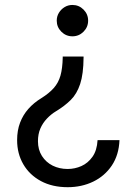

<svg xmlns="http://www.w3.org/2000/svg" viewBox="-20 -570 547 783"><path d="M320.8 -339.4V-335.4Q320.3 -268.1 306.9 -227.5Q293.5 -187 268.6 -162.4Q243.7 -137.7 209 -116.7Q188.5 -104.5 171.4 -86.4Q154.3 -68.4 144.5 -45.7Q134.8 -22.9 134.8 5.9Q134.8 40.5 151.1 66.2Q167.5 91.8 194.8 105.5Q222.2 119.1 255.9 119.1Q285.2 119.1 312 107.2Q338.9 95.2 357.2 69.3Q375.5 43.5 377.9 1.5H467.3Q464.8 62 436 105Q407.2 147.9 360.1 170.7Q313 193.4 255.9 193.4Q193.4 193.4 147 168.5Q100.6 143.6 75.2 100.1Q49.8 56.6 49.8 1.5Q49.8 -38.1 61.8 -69.6Q73.7 -101.1 95.7 -126Q117.7 -150.9 148.9 -169.9Q180.2 -189.5 199.2 -210.9Q218.3 -232.4 226.6 -261.7Q234.9 -291 235.8 -335.4V-339.4ZM275.4 -549.8Q301.8 -549.8 320.6 -531Q339.4 -512.2 339.4 -485.8Q339.4 -459.5 320.6 -440.7Q301.8 -421.9 275.4 -421.9Q249 -421.9 230.2 -440.7Q211.4 -459.5 211.4 -485.8Q211.4 -503.4 220.2 -517.8Q229 -532.2 243.4 -541Q257.8 -549.8 275.4 -549.8Z"/></svg>

Font: Sahel VF Regular
Style: Regular
Weight: 400
Foundry: Saber Rastikerdar (saber.rastikerdar@gmail.com)
Version: Version 3.4.0